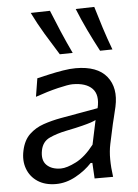

<svg xmlns="http://www.w3.org/2000/svg" viewBox="-55 -821 630 874"><g transform="rotate(-5 260.0 -384.0)"><path d="M165.5 10Q116 10 82.2 -12.2Q48.5 -34.5 34.8 -72Q21 -109.5 31 -155Q41 -201.5 68.2 -227.5Q95.5 -253.5 133.2 -266.5Q171 -279.5 212.5 -287L384 -317.5Q398 -377.5 369.5 -406.8Q341 -436 280 -436Q260.5 -436 212.5 -424.5Q164.5 -413 109 -393.5L122.5 -477Q146.5 -482.5 178.2 -489.8Q210 -497 242 -502.2Q274 -507.5 300 -507.5Q399 -507.5 441.5 -454.8Q484 -402 465.5 -317Q460.5 -294 453.8 -268Q447 -242 440.5 -210.5L427.5 -150.5Q420.5 -117.5 420.8 -80.2Q421 -43 427 0H342.5L338.5 -71.5H330.5Q300 -38.5 255.8 -14.2Q211.5 10 165.5 10ZM194 -58.5Q221 -58.5 263.5 -80Q306 -101.5 346.5 -154L370 -264.5Q361 -260 347 -255.2Q333 -250.5 306.5 -243.8Q280 -237 233 -227.5Q188.5 -218.5 155.8 -203.2Q123 -188 115 -149Q106 -104 129 -81.2Q152 -58.5 194 -58.5ZM234 -577Q203 -626 173.2 -675.5Q143.5 -725 118.5 -776L206.5 -778Q225.5 -730.5 247.2 -679.5Q269 -628.5 293 -578ZM418 -577Q392 -626 368 -676Q344 -726 324 -776L409 -778Q423 -730.5 439.2 -679.5Q455.5 -628.5 474.5 -578Z"/></g></svg>

Font: Commissioner Flair
Style: Italic
Weight: 400
Italic angle: -12°
Designer: Kostas Bartsokas
Foundry: Kostas Bartsokas
Version: Version 1.000; ttfautohint (v1.8.3)